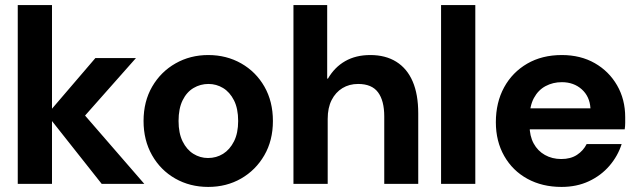

<svg xmlns="http://www.w3.org/2000/svg" viewBox="-20 -725 2511 757"><path d="M381 0 165 -273 356 -496H516L269 -217L268 -324L549 0ZM50 0V-705H185V0Z M801 12Q729 12 671 -21Q613 -54 579.5 -113Q546 -172 546 -248Q546 -325 580 -383.5Q614 -442 672 -475Q730 -508 801 -508Q873 -508 931 -475Q989 -442 1022.5 -383.5Q1056 -325 1056 -248Q1056 -171 1022 -112.5Q988 -54 930.5 -21Q873 12 801 12ZM800 -102Q833 -102 859.5 -118.5Q886 -135 902.5 -167.5Q919 -200 919 -248Q919 -297 902.5 -329.5Q886 -362 859.5 -378Q833 -394 802 -394Q770 -394 743 -378Q716 -362 700 -329.5Q684 -297 684 -248Q684 -200 700 -167.5Q716 -135 742.5 -118.5Q769 -102 800 -102Z M1137 0V-705H1270V-415H1273Q1299 -460 1341 -484Q1383 -508 1440 -508Q1500 -508 1542.5 -481.5Q1585 -455 1607 -404Q1629 -353 1629 -278V0H1495V-266Q1495 -328 1470.5 -361Q1446 -394 1392 -394Q1357 -394 1330 -377.5Q1303 -361 1287.5 -330.5Q1272 -300 1272 -256V0Z M1719 0V-705H1854V0Z M2194 12Q2118 12 2059.5 -20Q2001 -52 1968 -110Q1935 -168 1935 -243Q1935 -321 1967.5 -380.5Q2000 -440 2058.5 -474Q2117 -508 2195 -508Q2269 -508 2325 -476Q2381 -444 2413 -388.5Q2445 -333 2445 -263Q2445 -253 2445 -240.5Q2445 -228 2443 -215H2031V-298H2308Q2305 -345 2273.5 -373Q2242 -401 2195 -401Q2160 -401 2131 -385.5Q2102 -370 2085 -338.5Q2068 -307 2068 -259V-230Q2068 -189 2084 -159.5Q2100 -130 2128.5 -114Q2157 -98 2193 -98Q2230 -98 2255 -114.5Q2280 -131 2293 -157H2431Q2416 -110 2383 -71.5Q2350 -33 2302 -10.5Q2254 12 2194 12Z"/></svg>

Font: DM Sans 36pt
Style: Bold
Weight: 700
Version: Version 4.004;gftools[0.9.30]